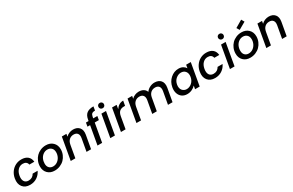

<svg xmlns="http://www.w3.org/2000/svg" viewBox="222 -2454 6287 4119"><g transform="rotate(-30 3365.5 -394.5)"><path d="M34.2 -275.9Q48.8 -360.4 94.7 -425.3Q140.6 -490.2 208 -525.1Q275.4 -560.1 354 -560.1Q454.1 -560.1 511 -512.5Q567.9 -464.8 576.2 -377H453.1Q445.8 -418 416.3 -440.9Q386.7 -463.9 336.9 -463.9Q267.1 -463.9 216.8 -414.3Q166.5 -364.7 150.9 -275.9Q135.3 -186.5 168.2 -136.7Q201.2 -86.9 271 -86.9Q370.1 -86.9 417 -173.8H540Q501.5 -90.3 426.8 -40.8Q352.1 8.8 253.9 8.8Q134.3 8.8 72.8 -69.3Q11.2 -147.5 34.2 -275.9Z M1201.7 -327.1Q1201.7 -257.3 1175.3 -195.1Q1148.9 -132.8 1104 -88.1Q1059.1 -43.5 996.3 -17.3Q933.6 8.8 863.8 8.8Q758.3 8.8 693.4 -55.2Q628.4 -119.1 628.4 -223.1Q628.4 -292.5 653.8 -354.5Q679.2 -416.5 723.1 -461.7Q767.1 -506.8 829.3 -533.4Q891.6 -560.1 962.4 -560.1Q1068.4 -560.1 1135 -495.6Q1201.7 -431.2 1201.7 -327.1ZM746.6 -228Q746.6 -160.6 783 -123.8Q819.3 -86.9 877.4 -86.9Q935.1 -86.9 982.7 -119.6Q1030.3 -152.3 1056.9 -205.8Q1083.5 -259.3 1083.5 -319.8Q1083.5 -388.7 1044.7 -426.3Q1005.9 -463.9 946.8 -463.9Q888.7 -463.9 842.3 -430.7Q795.9 -397.5 771.2 -344Q746.6 -290.5 746.6 -228Z M1651.4 0 1706.5 -308.1Q1719.2 -382.3 1689 -421.6Q1658.7 -460.9 1595.2 -460.9Q1530.8 -460.9 1486.3 -421.6Q1441.9 -382.3 1429.2 -308.1V-311L1374.5 0H1260.3L1357.4 -550.8H1471.2L1460.4 -486.8Q1494.1 -521.5 1541 -540.8Q1587.9 -560.1 1637.2 -560.1Q1737.3 -560.1 1789.6 -498.5Q1841.8 -437 1822.3 -325.2L1764.2 0Z M1923.3 0 2004.4 -458H1939.5L1955.1 -550.8H2020L2027.3 -589.8Q2044.4 -685.1 2102.1 -728.5Q2159.7 -772 2268.1 -772L2252.4 -676.8Q2200.2 -676.8 2175.3 -657Q2150.4 -637.2 2142.1 -589.8L2135.3 -550.8H2237.3L2221.2 -458H2119.1L2038.1 0Z M2240.7 0 2337.9 -550.8H2451.7L2355 0ZM2421.9 -637.2Q2392.6 -637.2 2373.3 -656Q2354 -674.8 2354 -704.1Q2354 -731.9 2373.3 -750.5Q2392.6 -769 2421.9 -769Q2449.7 -769 2468.8 -750.5Q2487.8 -731.9 2487.8 -704.1Q2487.8 -674.8 2469 -656Q2450.2 -637.2 2421.9 -637.2Z M2618.7 0H2504.4L2601.6 -550.8H2715.3L2698.2 -454.1Q2769.5 -560.1 2882.3 -560.1L2861.3 -441.9H2832.5Q2765.6 -441.9 2725.1 -408.2Q2684.6 -374.5 2670.4 -293.9Z M3669.4 0 3724.1 -308.1Q3736.8 -382.3 3706.8 -421.6Q3676.8 -460.9 3613.3 -460.9Q3548.8 -460.9 3504.4 -421.6Q3460 -382.3 3447.3 -308.1L3392.1 0H3279.3L3334.5 -308.1Q3347.2 -382.3 3316.9 -421.6Q3286.6 -460.9 3223.1 -460.9Q3158.7 -460.9 3114.3 -421.6Q3069.8 -382.3 3057.1 -308.1V-311L3002.4 0H2888.2L2985.4 -550.8H3099.1L3088.4 -486.8Q3121.1 -521 3168 -540.5Q3214.8 -560.1 3264.2 -560.1Q3330.6 -560.1 3377.9 -532.2Q3425.3 -504.4 3444.3 -451.2Q3477.5 -501 3535.2 -530.5Q3592.8 -560.1 3654.3 -560.1Q3703.1 -560.1 3741.7 -544.9Q3780.3 -529.8 3805.9 -500.2Q3831.5 -470.7 3840.8 -426.8Q3850.1 -382.8 3840.3 -325.2L3782.2 0Z M3938 -277.8Q3960 -402.8 4048.6 -481.4Q4137.2 -560.1 4248 -560.1Q4312.5 -560.1 4356.7 -534.7Q4400.9 -509.3 4422.9 -471.2L4437 -550.8H4551.8L4454.6 0H4339.8L4355 -82Q4319.3 -43 4264.9 -17.1Q4210.4 8.8 4146 8.8Q4074.7 8.8 4022.2 -27.1Q3969.7 -63 3946.5 -128.9Q3923.3 -194.8 3938 -277.8ZM4388.7 -275.9Q4396.5 -320.3 4388.9 -354.7Q4381.3 -389.2 4362.1 -412.8Q4342.8 -436.5 4315.2 -448.7Q4287.6 -460.9 4254.9 -460.9Q4186.5 -460.9 4128.2 -411.9Q4069.8 -362.8 4054.7 -277.8Q4046.9 -234.4 4054.7 -198.2Q4062.5 -162.1 4082 -138.9Q4101.6 -115.7 4129.2 -102.8Q4156.7 -89.8 4189 -89.8Q4257.3 -89.8 4315.4 -140.1Q4373.5 -190.4 4388.7 -275.9Z M4615.7 -275.9Q4630.4 -360.4 4676.3 -425.3Q4722.2 -490.2 4789.6 -525.1Q4856.9 -560.1 4935.5 -560.1Q5035.6 -560.1 5092.5 -512.5Q5149.4 -464.8 5157.7 -377H5034.7Q5027.3 -418 4997.8 -440.9Q4968.3 -463.9 4918.5 -463.9Q4848.6 -463.9 4798.3 -414.3Q4748 -364.7 4732.4 -275.9Q4716.8 -186.5 4749.8 -136.7Q4782.7 -86.9 4852.5 -86.9Q4951.7 -86.9 4998.5 -173.8H5121.6Q5083 -90.3 5008.3 -40.8Q4933.6 8.8 4835.4 8.8Q4715.8 8.8 4654.3 -69.3Q4592.8 -147.5 4615.7 -275.9Z M5204.1 0 5301.3 -550.8H5415L5318.4 0ZM5385.3 -637.2Q5356 -637.2 5336.7 -656Q5317.4 -674.8 5317.4 -704.1Q5317.4 -731.9 5336.7 -750.5Q5356 -769 5385.3 -769Q5413.1 -769 5432.1 -750.5Q5451.2 -731.9 5451.2 -704.1Q5451.2 -674.8 5432.4 -656Q5413.6 -637.2 5385.3 -637.2Z M6046.9 -327.1Q6046.9 -257.3 6020.5 -195.1Q5994.1 -132.8 5949.2 -88.1Q5904.3 -43.5 5841.6 -17.3Q5778.8 8.8 5709 8.8Q5603.5 8.8 5538.6 -55.2Q5473.6 -119.1 5473.6 -223.1Q5473.6 -292.5 5499 -354.5Q5524.4 -416.5 5568.4 -461.7Q5612.3 -506.8 5674.6 -533.4Q5736.8 -560.1 5807.6 -560.1Q5913.6 -560.1 5980.2 -495.6Q6046.9 -431.2 6046.9 -327.1ZM5591.8 -228Q5591.8 -160.6 5628.2 -123.8Q5664.6 -86.9 5722.7 -86.9Q5780.3 -86.9 5827.9 -119.6Q5875.5 -152.3 5902.1 -205.8Q5928.7 -259.3 5928.7 -319.8Q5928.7 -388.7 5889.9 -426.3Q5851.1 -463.9 5792 -463.9Q5733.9 -463.9 5687.5 -430.7Q5641.1 -397.5 5616.5 -344Q5591.8 -290.5 5591.8 -228ZM5941.9 -797.9 5983.9 -725.1 5805.7 -623 5763.7 -692.9Z M6496.6 0 6551.8 -308.1Q6564.5 -382.3 6534.2 -421.6Q6503.9 -460.9 6440.4 -460.9Q6376 -460.9 6331.5 -421.6Q6287.1 -382.3 6274.4 -308.1V-311L6219.7 0H6105.5L6202.6 -550.8H6316.4L6305.7 -486.8Q6339.4 -521.5 6386.2 -540.8Q6433.1 -560.1 6482.4 -560.1Q6582.5 -560.1 6634.8 -498.5Q6687 -437 6667.5 -325.2L6609.4 0Z"/></g></svg>

Font: SVN-Poppins Medium
Style: Italic
Weight: 500
Italic angle: -10°
Designer: Ninad Kale (Devanagari), Jonny Pinhorn (Latin)
Foundry: Indian Type Foundry
Version: Version 3.002 2017